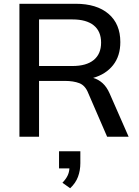

<svg xmlns="http://www.w3.org/2000/svg" viewBox="-20 -725 737 1018"><path d="M83 0V-705H381Q493 -705 555.5 -651.5Q618 -598 618 -502Q618 -428 579.5 -379.5Q541 -331 474 -312Q502 -304 524 -284Q546 -264 561 -230L662 0H548L448 -231Q432 -272 400.5 -284Q369 -296 324 -296H187V0ZM187 -375H364Q438 -375 477 -407Q516 -439 516 -499Q516 -559 477 -590.5Q438 -622 364 -622H187ZM352 273 311 244Q330 224 338.5 206Q347 188 348 168H293V77H406V140Q406 179 393.5 212.5Q381 246 352 273Z"/></svg>

Font: Mulish SemiBold
Style: Regular
Weight: 600
Designer: Vernon Adams
Foundry: Vernon Adams
Version: Version 3.603; ttfautohint (v1.8.3)